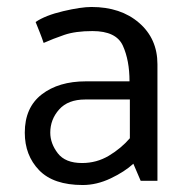

<svg xmlns="http://www.w3.org/2000/svg" viewBox="-20 -518 544 550"><path d="M124 -138Q124 -107 145.5 -79Q167 -51 215 -51Q257 -51 292 -72Q327 -93 352 -122V-233H224Q175 -233 149.5 -204.5Q124 -176 124 -138ZM82 -455Q110 -474 161 -486Q212 -498 242 -498Q326 -498 378.5 -452.5Q431 -407 431 -334V0H383L362 -49Q337 -26 297 -7Q257 12 217 12Q133 12 92 -30.5Q51 -73 51 -138Q51 -210 99.5 -247.5Q148 -285 226 -285H351Q351 -345 332 -387Q313 -429 245 -429Q196 -429 164 -418Q132 -407 105 -395Q100 -410 94 -425Q88 -440 82 -455Z"/></svg>

Font: Palanquin
Style: Regular
Weight: 400
Designer: Pria Ravichandran
Version: Version 1.0.4